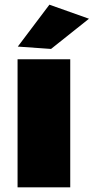

<svg xmlns="http://www.w3.org/2000/svg" viewBox="-20 -800 400 820"><path d="M191 -780 56 -601 198 -591 360 -720ZM55 -547V0H280V-547Z"/></svg>

Font: Montserrat arm Black
Style: Regular
Weight: 900
Designer: Julieta Ulanovsky
Foundry: Julieta Ulanovsky
Version: Version 6.000;PS 006.000;hotconv 1.0.88;makeotf.lib2.5.64775